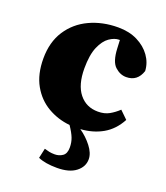

<svg xmlns="http://www.w3.org/2000/svg" viewBox="-135 -596 792 916"><g transform="rotate(20 261.5 -138.0)"><path d="M165 211 176 161Q189 165 201 167.5Q213 170 229 170Q251 170 268.5 158Q286 146 286 115Q286 89 277.5 67Q269 45 248 14Q187 8 135.5 -22Q84 -52 53 -107Q22 -162 22 -242Q22 -325 60 -383.5Q98 -442 163 -472.5Q228 -503 308 -503Q364 -503 406 -482Q448 -461 472.5 -426.5Q497 -392 499 -351Q480 -293 423 -293Q392 -293 366 -317Q340 -341 337 -407L335 -449H331Q308 -449 282.5 -431.5Q257 -414 239.5 -373.5Q222 -333 222 -264Q222 -181 257.5 -136.5Q293 -92 353 -92Q386 -92 410 -105.5Q434 -119 455 -139L494 -101Q464 -45 415 -17Q366 11 303 15Q338 39 364 72.5Q390 106 390 137Q390 175 356.5 201Q323 227 261 227Q201 227 165 211Z"/></g></svg>

Font: Source Serif Pro Black
Style: Regular
Weight: 900
Designer: Frank Grießhammer
Foundry: Adobe Systems Incorporated
Version: Version 3.001;hotconv 1.0.111;makeotfexe 2.5.65597